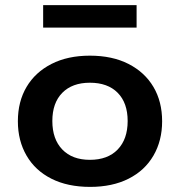

<svg xmlns="http://www.w3.org/2000/svg" viewBox="-20 -722 705 752"><path d="M333 10Q245 10 181.5 -22Q118 -54 84 -112.5Q50 -171 50 -247Q50 -324 84 -381.5Q118 -439 181.5 -471.5Q245 -504 332 -504Q420 -504 483.5 -471.5Q547 -439 581 -381.5Q615 -324 615 -247Q615 -171 581 -112.5Q547 -54 483.5 -22Q420 10 333 10ZM332 -96Q402 -96 441 -136.5Q480 -177 480 -248Q480 -319 441 -358.5Q402 -398 332 -398Q263 -398 224 -358.5Q185 -319 185 -248Q185 -177 224 -136.5Q263 -96 332 -96ZM149 -614V-702H515V-614Z"/></svg>

Font: Nunito Sans 10pt SemiExpanded
Style: Bold
Weight: 700
Width: 6
Designer: Vernon Adams
Foundry: Vernon Adams
Version: Version 3.101;gftools[0.9.27]